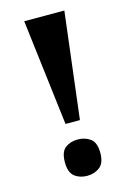

<svg xmlns="http://www.w3.org/2000/svg" viewBox="-112 -771 573 837"><g transform="rotate(-15 174.5 -353.0)"><path d="M142 -235 84 -714H265L207 -235ZM176 8Q142 8 119 -10Q96 -28 96 -74Q96 -121 119 -138.5Q142 -156 176 -156Q208 -156 232 -138.5Q256 -121 256 -74Q256 -28 232 -10Q208 8 176 8Z"/></g></svg>

Font: Noto Serif Thai ExtraCondensed Black
Style: Regular
Weight: 900
Width: 2
Designer: Monotype Design Team
Foundry: Monotype Imaging Inc.
Version: Version 2.002; ttfautohint (v1.8.4.7-5d5b)